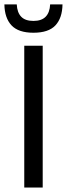

<svg xmlns="http://www.w3.org/2000/svg" viewBox="-33 -845 302 865"><path d="M159.4 0H76.3V-639H159.4ZM117.6 -697.5Q50.2 -697.5 19 -730.6Q-12.2 -763.7 -13.2 -825.1H42.5Q44.3 -788.6 62.6 -769.6Q80.9 -750.7 117.6 -750.7Q154.1 -750.7 172.6 -769.6Q191.2 -788.6 192.9 -825.1H248.6Q247.6 -763.7 216.6 -730.6Q185.6 -697.5 117.6 -697.5Z"/></svg>

Font: Anek Latin Medium
Style: Regular
Weight: 500
Designer: Yesha Goshar
Foundry: Ek Type
Version: Version 1.003